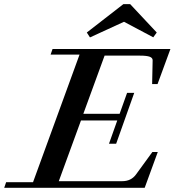

<svg xmlns="http://www.w3.org/2000/svg" viewBox="-64 -897 834 917"><path d="M684.6 -741.7 668 -718.8 528.3 -793 365.7 -718.3 350.6 -741.7 525.4 -877.4H557.6ZM-43.9 0 -34.7 -26.9H93.8L315.9 -636.2H177.7L187 -663.1H750L688.5 -495.6H662.6L665 -608.4Q665.5 -620.6 651.1 -626Q636.7 -631.3 605 -631.3H435.5L334 -353.5H507.3L543 -453.6H577.1L490.7 -210.4H456.5L496.1 -321.8H322.8L216.8 -31.7H520Q562 -31.7 585.4 -63.5L663.6 -170.9H689.5L627 0Z"/></svg>

Font: Elstob 14pt SemiBold
Style: Italic
Weight: 600
Italic angle: -20°
Designer: Peter S. Baker
Version: Version 1.015